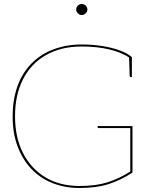

<svg xmlns="http://www.w3.org/2000/svg" viewBox="-20 -930 758 958"><path d="M377 8Q305 8 243 -16Q181 -40 135 -89Q92 -135 67.5 -200.5Q43 -266 43 -350Q43 -430 66 -496.5Q89 -563 136 -612Q183 -660 247.5 -684Q312 -708 388 -708Q438 -708 485.5 -701Q533 -694 573 -680Q613 -666 638 -645V-639L628 -641Q586 -669 525 -683.5Q464 -698 388 -698Q284 -698 209 -655Q134 -612 94.5 -534Q55 -456 55 -350Q55 -245 94.5 -167Q134 -89 206 -45.5Q278 -2 377 -2Q458 -2 515.5 -20Q573 -38 630 -74V-291H473Q470 -291 468.5 -292.5Q467 -294 467 -296V-301H641V-69Q583 -31 522 -11.5Q461 8 377 8ZM624 -645 638 -639V-545H632Q630 -545 628.5 -547.5Q627 -550 627 -552ZM388 -855Q377 -855 368.5 -863.5Q360 -872 360 -882Q360 -894 368.5 -902Q377 -910 388 -910Q399 -910 407.5 -902Q416 -894 416 -882Q416 -872 407.5 -863.5Q399 -855 388 -855Z"/></svg>

Font: Aleo Thin
Style: Regular
Weight: 250
Designer: Alessio Laiso
Foundry: Alessio Laiso
Version: Version 2.001;gftools[0.9.29]